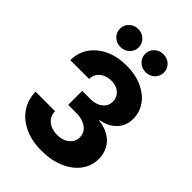

<svg xmlns="http://www.w3.org/2000/svg" viewBox="-273 -1066 1192 1192"><g transform="rotate(45 323.5 -469.5)"><path d="M322.8 10.3Q235.8 10.3 172.1 -20.3Q108.4 -50.8 73.7 -103.8Q39.1 -156.7 38.6 -223.1H209.5Q210 -194.3 224.4 -172.9Q238.8 -151.4 264.4 -139.6Q290 -127.9 323.2 -127.9Q356 -127.9 380.9 -139.4Q405.8 -150.9 419.7 -171.1Q433.6 -191.4 433.6 -218.3Q433.6 -245.1 418.2 -265.4Q402.8 -285.6 375 -297.1Q347.2 -308.6 309.6 -308.6H239.7V-431.6H309.6Q343.3 -431.6 368.4 -442.4Q393.6 -453.1 407.7 -472.7Q421.9 -492.2 421.9 -518.1Q421.9 -543.9 409.4 -563.2Q397 -582.5 375 -593.5Q353 -604.5 324.2 -604.5Q293.9 -604.5 269.8 -593.3Q245.6 -582 231.7 -561.8Q217.8 -541.5 217.8 -514.2H52.7Q52.7 -579.6 87.4 -630.1Q122.1 -680.7 183.3 -709.2Q244.6 -737.8 324.7 -737.8Q401.9 -737.8 461.2 -710.9Q520.5 -684.1 553.7 -637.7Q586.9 -591.3 586.9 -531.7Q586.9 -470.2 546.9 -429.7Q506.8 -389.2 444.3 -379.4V-375.5Q499 -369.1 536.4 -345.7Q573.7 -322.3 592.8 -286.1Q611.8 -250 611.8 -206.1Q611.8 -143.1 575 -94.2Q538.1 -45.4 473.1 -17.6Q408.2 10.3 322.8 10.3ZM436 -791.5Q401.4 -791.5 377.4 -814.5Q353.5 -837.4 353.5 -870.6Q353.5 -903.8 377.4 -926.5Q401.4 -949.2 436 -949.2Q470.7 -949.2 494.4 -926.5Q518.1 -903.8 518.1 -870.6Q518.1 -836.9 494.4 -814.2Q470.7 -791.5 436 -791.5ZM214.4 -791.5Q179.7 -791.5 156 -814.5Q132.3 -837.4 132.3 -870.6Q132.3 -903.8 156 -926.5Q179.7 -949.2 214.4 -949.2Q249 -949.2 272.9 -926.5Q296.9 -903.8 296.9 -870.6Q296.9 -836.9 272.9 -814.2Q249 -791.5 214.4 -791.5Z"/></g></svg>

Font: Inter 20pt ExtraBold
Style: Regular
Weight: 800
Version: Version 4.001;git-66647c0bb